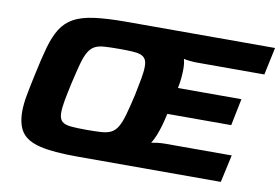

<svg xmlns="http://www.w3.org/2000/svg" viewBox="-74 -811 1362 935"><g transform="rotate(10 607.5 -344.0)"><path d="M357 0Q239 0 174 -15.5Q109 -31 82.5 -68Q56 -105 56 -171Q56 -207 64.5 -252.5Q73 -298 86 -358Q103 -439 119 -496Q135 -553 158.5 -590.5Q182 -628 220.5 -649.5Q259 -671 322 -679.5Q385 -688 480 -688H1215L1186 -552H855Q836 -552 817 -554Q798 -556 787 -559Q790 -548 791.5 -536Q793 -524 793 -510Q793 -490 791 -466.5Q789 -443 783 -414H1097L1070 -281H754Q747 -248 739 -220.5Q731 -193 722 -170.5Q713 -148 701 -129Q711 -131 729.5 -133.5Q748 -136 771 -136H1098L1068 0ZM379 -136Q424 -136 453.5 -138Q483 -140 502 -150Q521 -160 534 -182.5Q547 -205 558 -244Q569 -283 583 -344Q593 -393 599.5 -428.5Q606 -464 606 -489Q606 -512 598.5 -524.5Q591 -537 575.5 -543Q560 -549 534 -550.5Q508 -552 471 -552Q425 -552 395.5 -550Q366 -548 347.5 -538Q329 -528 316 -505.5Q303 -483 292.5 -444Q282 -405 268 -344Q257 -294 250.5 -258.5Q244 -223 244 -197Q244 -168 257.5 -155Q271 -142 300.5 -139Q330 -136 379 -136Z"/></g></svg>

Font: Saira Thin Expanded
Style: Bold Italic
Weight: 700
Width: 7
Italic angle: -12°
Version: Version 1.101